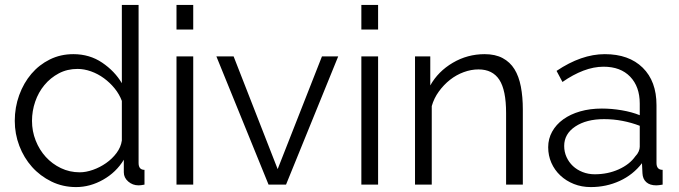

<svg xmlns="http://www.w3.org/2000/svg" viewBox="-20 -750 2759 780"><path d="M289 10Q235 10 189 -12.5Q143 -35 110 -72Q77 -109 58.5 -157.5Q40 -206 40 -259Q40 -314 58 -363.5Q76 -413 107.5 -450Q139 -487 182.5 -508.5Q226 -530 278 -530Q344 -530 395 -495.5Q446 -461 475 -412V-730H543V-88Q543 -60 567 -60V0Q552 3 543 3Q519 3 501 -12.5Q483 -28 483 -50V-101Q452 -50 399 -20Q346 10 289 10ZM304 -50Q329 -50 357.5 -60Q386 -70 411 -87.5Q436 -105 453.5 -128.5Q471 -152 475 -179V-340Q465 -367 446 -390.5Q427 -414 402.5 -432Q378 -450 350 -460Q322 -470 295 -470Q253 -470 219 -452Q185 -434 160.5 -404.5Q136 -375 123 -337Q110 -299 110 -259Q110 -217 125 -179Q140 -141 166 -112.5Q192 -84 227.5 -67Q263 -50 304 -50Z M697 0V-521H765V0ZM697 -630V-730H765V-630Z M1071 0 859 -521H929L1108 -63L1288 -521H1354L1142 0Z M1448 0V-521H1516V0ZM1448 -630V-730H1516V-630Z M2104 0H2036V-291Q2036 -384 2008.5 -426Q1981 -468 1924 -468Q1894 -468 1864 -457Q1834 -446 1808.5 -426Q1783 -406 1763 -378.5Q1743 -351 1734 -319V0H1666V-521H1728V-403Q1760 -460 1819.5 -495Q1879 -530 1949 -530Q1992 -530 2022 -514Q2052 -498 2070 -469Q2088 -440 2096 -398Q2104 -356 2104 -305Z M2380 10Q2343 10 2311.5 -2.5Q2280 -15 2256.5 -37Q2233 -59 2220 -88.5Q2207 -118 2207 -152Q2207 -186 2223 -215Q2239 -244 2268 -265Q2297 -286 2337 -297.5Q2377 -309 2425 -309Q2465 -309 2506 -302Q2547 -295 2579 -282V-329Q2579 -398 2540 -438.5Q2501 -479 2432 -479Q2392 -479 2350 -463Q2308 -447 2265 -417L2241 -462Q2342 -530 2437 -530Q2535 -530 2591 -475Q2647 -420 2647 -323V-88Q2647 -60 2672 -60V0Q2655 3 2646 3Q2620 3 2605.5 -10Q2591 -23 2590 -46L2588 -87Q2552 -40 2497.5 -15Q2443 10 2380 10ZM2396 -42Q2449 -42 2493.5 -62Q2538 -82 2561 -115Q2570 -124 2574.5 -134.5Q2579 -145 2579 -154V-239Q2545 -252 2508.5 -259Q2472 -266 2434 -266Q2362 -266 2317 -236Q2272 -206 2272 -157Q2272 -133 2281.5 -112Q2291 -91 2307.5 -75.5Q2324 -60 2347 -51Q2370 -42 2396 -42Z"/></svg>

Font: PTCRaleway
Style: Regular
Weight: 400
Designer: Matt McInerney, Pablo Impallari, Rodrigo Fuenzalida
Foundry: Matt McInerney, Pablo Impallari, Rodrigo Fuenzalida
Version: Version 3.000g; ttfautohint (v1.5) -l 8 -r 28 -G 28 -x 14 -D